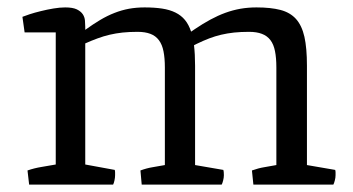

<svg xmlns="http://www.w3.org/2000/svg" viewBox="-20 -498 953 518"><path d="M54.2 -38.1Q72.3 -44.4 92 -47.6Q111.8 -50.8 130.4 -54.2V-410.6H46.4L40.5 -452.6Q46.4 -455.1 59.8 -459.5Q73.2 -463.9 90.1 -468Q106.9 -472.2 124.3 -475.1Q141.6 -478 155.8 -478Q176.3 -478 187.3 -472.7Q198.2 -467.3 203.4 -459.5Q208.5 -451.7 209.2 -442.4Q210 -433.1 210 -425.8V-417.5Q231 -432.6 250.2 -444.1Q269.5 -455.6 288.8 -463.1Q308.1 -470.7 328.1 -474.4Q348.1 -478 370.1 -478Q396.5 -478 417.2 -474.9Q438 -471.7 453.4 -464.1Q468.8 -456.5 479 -444.1Q489.3 -431.6 495.6 -412.6L506.3 -419.9Q527.3 -434.1 547.6 -445.1Q567.9 -456.1 587.9 -463.4Q607.9 -470.7 628.7 -474.4Q649.4 -478 671.9 -478Q710.4 -478 736.6 -471.2Q762.7 -464.4 778.6 -446.8Q794.4 -429.2 801.3 -398.7Q808.1 -368.2 808.1 -320.8V-52.7L884.3 -39.6Q885.3 -36.6 885.3 -32.7Q885.3 -28.8 885.3 -25.4Q885.3 -18.6 883.3 -11Q881.3 -3.4 879.4 0H663.6L659.7 -38.1Q677.2 -44.4 692.9 -46.9Q708.5 -49.3 725.6 -52.7V-315.9Q725.6 -341.8 721.9 -360.1Q718.3 -378.4 709.5 -389.9Q700.7 -401.4 686.5 -406.7Q672.4 -412.1 651.9 -412.1Q629.9 -412.1 611.6 -410.2Q593.3 -408.2 576.7 -404.3Q560.1 -400.4 544.2 -394.3Q528.3 -388.2 511.2 -379.9L503.4 -376Q506.3 -351.6 506.3 -320.8V-52.7L582.5 -39.6Q583.5 -36.6 583.7 -32.7Q584 -28.8 584 -25.4Q584 -18.6 582 -11Q580.1 -3.4 578.1 0H362.3L358.9 -38.1Q376 -44.4 391.8 -46.9Q407.7 -49.3 424.8 -52.7V-315.9Q424.8 -341.3 421.1 -359.6Q417.5 -377.9 408.7 -389.6Q399.9 -401.4 385.7 -406.7Q371.6 -412.1 351.1 -412.1Q329.1 -412.1 310.8 -410.2Q292.5 -408.2 275.9 -404.3Q259.3 -400.4 243.4 -394.5Q227.5 -388.7 210 -380.9V-54.2L289.6 -39.6Q290.5 -36.6 290.5 -32.7Q290.5 -28.8 290.5 -25.4Q290.5 -18.6 288.8 -11Q287.1 -3.4 285.2 0H58.6Z"/></svg>

Font: Fjord
Style: One
Weight: 400
Designer: Viktoriya Grabowska
Foundry: Viktoriya Grabowska
Version: Version 1.002